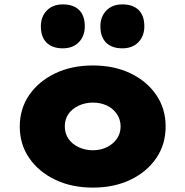

<svg xmlns="http://www.w3.org/2000/svg" viewBox="-20 -844 844 874"><path d="M403 10Q306 10 231 -26Q156 -62 113 -124.5Q70 -187 70 -268Q70 -349 113 -411.5Q156 -474 231 -510Q306 -546 403 -546Q500 -546 574.5 -510Q649 -474 691.5 -411.5Q734 -349 734 -268Q734 -187 691.5 -124.5Q649 -62 574.5 -26Q500 10 403 10ZM403 -160Q438 -160 466.5 -174Q495 -188 512 -212.5Q529 -237 529 -268Q529 -300 512 -325Q495 -350 466.5 -363.5Q438 -377 403 -377Q368 -377 338 -363Q308 -349 291.5 -325Q275 -301 275 -268Q275 -237 291.5 -212.5Q308 -188 338 -174Q368 -160 403 -160ZM537 -624Q489 -624 463 -650Q437 -676 437 -724Q437 -768 464 -796Q491 -824 537 -824Q585 -824 611 -798.5Q637 -773 637 -724Q637 -680 610 -652Q583 -624 537 -624ZM266 -624Q218 -624 192 -650Q166 -676 166 -724Q166 -768 193 -796Q220 -824 266 -824Q314 -824 340 -798.5Q366 -773 366 -724Q366 -680 339 -652Q312 -624 266 -624Z"/></svg>

Font: Lexend Exa Black
Style: Regular
Weight: 900
Designer: Bonnie Shaver-Troup, Thomas Jockin
Foundry: Lexend
Version: Version 1.007